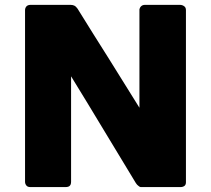

<svg xmlns="http://www.w3.org/2000/svg" viewBox="-20 -762 859 782"><path d="M82 -720.7Q82 -729.5 87.9 -736.3Q93.8 -742.2 104.5 -742.2Q159.2 -742.2 267.6 -742.2Q275.4 -742.2 282.2 -739.3Q290 -735.4 295.9 -726.6Q359.4 -624 421.9 -525.4Q484.4 -425.8 547.9 -323.2Q547.9 -456.1 547.9 -723.6Q549.8 -732.4 555.7 -737.3Q561.5 -742.2 570.3 -742.2Q617.2 -742.2 712.9 -742.2Q722.7 -742.2 730.5 -736.3Q737.3 -731.4 737.3 -720.7Q737.3 -487.3 737.3 -19.5Q737.3 -9.8 731.4 -4.9Q724.6 0 714.8 0Q661.1 0 554.7 0Q548.8 0 543.9 -4.9Q538.1 -8.8 533.2 -16.6Q466.8 -127 401.4 -234.4Q336.9 -341.8 269.5 -451.2Q269.5 -308.6 269.5 -22.5Q269.5 -10.7 264.6 -5.9Q259.8 0 246.1 0Q199.2 0 104.5 0Q92.8 0 87.9 -5.9Q82 -12.7 82 -21.5Q82 -254.9 82 -720.7Z"/></svg>

Font: Cocogoose
Style: Regular
Weight: 400
Designer: Cosimo Lorenzo Pancini
Version: Version 1.000